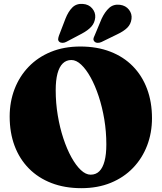

<svg xmlns="http://www.w3.org/2000/svg" viewBox="-20 -963 844 1003"><path d="M399.5 -720Q487 -720 556.2 -693.2Q625.5 -666.5 674 -617Q722.5 -567.5 748.2 -498.8Q774 -430 774 -345.5Q774 -269 748.5 -202.5Q723 -136 675 -86Q627 -36 558.8 -8Q490.5 20 405 20Q318 20 248.8 -6.8Q179.5 -33.5 130.8 -83Q82 -132.5 56.2 -201.2Q30.5 -270 30.5 -354.5Q30.5 -431 56 -497.5Q81.5 -564 129.5 -614Q177.5 -664 245.8 -692Q314 -720 399.5 -720ZM535.5 -208.5Q535.5 -275.5 524.8 -339.8Q514 -404 495.5 -460Q477 -516 453.5 -558.5Q430 -601 404.2 -625.2Q378.5 -649.5 353 -649.5Q326 -649.5 307.8 -631.5Q289.5 -613.5 280.2 -578.5Q271 -543.5 271 -491.5Q271 -424.5 281.8 -360.2Q292.5 -296 311 -240Q329.5 -184 353 -141.5Q376.5 -99 402.2 -74.8Q428 -50.5 453.5 -50.5Q481 -50.5 499 -68.5Q517 -86.5 526.2 -121.5Q535.5 -156.5 535.5 -208.5ZM322 -865.5Q336.5 -902.5 357.8 -923.8Q379 -945 412.5 -942.5Q443.5 -940.5 461.5 -919.2Q479.5 -898 477.5 -872Q475 -844 457.5 -824.2Q440 -804.5 407 -787L326.5 -744.5Q317.5 -739.5 307.2 -739.2Q297 -739 290 -744.5Q283 -751 283.8 -759Q284.5 -767 288 -777ZM511 -865.5Q528 -901.5 550.5 -921.8Q573 -942 606.5 -938Q637 -934 653.8 -912.2Q670.5 -890.5 667 -864Q663.5 -836.5 644.8 -818Q626 -799.5 592 -783.5L510 -743.5Q500.5 -739 490.2 -739.2Q480 -739.5 474 -745.5Q467 -752.5 468.2 -760.5Q469.5 -768.5 474.5 -778Z"/></svg>

Font: Fraunces
Style: Regular
Weight: 900
Version: Version 1.000;[b76b70a41]